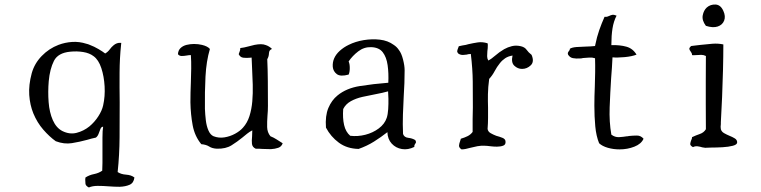

<svg xmlns="http://www.w3.org/2000/svg" viewBox="-20 -652 3356 847"><path d="M573 131Q570 155 552 163Q534 171 508 172Q496 172 484 171.5Q472 171 459 170Q434 168 411 168Q388 168 372 175Q358 168 357 158.5Q356 149 356 140Q357 134 357 131Q374 120 394.5 116Q415 112 431 101Q432 88 432 66.5Q432 45 432 21Q432 -13 432 -45Q432 -77 435 -93Q427 -93 423 -83Q419 -73 415 -62Q411 -51 403 -45Q393 -43 383.5 -40.5Q374 -38 364 -35Q331 -26 297 -20.5Q263 -15 226 -29Q198 -49 171 -80Q144 -111 127 -152Q112 -189 109 -233Q106 -277 120 -329Q132 -372 164 -405Q196 -438 238 -454Q267 -465 298.5 -467Q330 -469 361 -459Q365 -458 368.5 -457Q372 -456 376 -454Q395 -447 414.5 -435.5Q434 -424 444 -416Q456 -423 464 -434Q472 -445 482 -453Q488 -458 496 -461Q504 -464 515 -463L514 -453Q508 -397 507.5 -332.5Q507 -268 508 -200Q508 -124 507.5 -46Q507 32 499 107Q514 117 536.5 118.5Q559 120 573 131ZM435 -187Q444 -227 441.5 -271Q439 -315 427 -351.5Q415 -388 393 -404Q375 -418 347 -422.5Q319 -427 290 -424Q236 -419 218 -383.5Q200 -348 195 -294Q191 -247 194.5 -201.5Q198 -156 213 -122Q228 -88 255 -74Q287 -58 318 -66Q349 -74 374 -94Q397 -113 413.5 -138.5Q430 -164 435 -187Z M1227 -20Q1222 -5 1207.5 0Q1193 5 1175 6Q1166 6 1156 5.5Q1146 5 1137 5Q1129 4 1121.5 4Q1114 4 1108 4Q1093 -3 1091.5 -17.5Q1090 -32 1092 -49Q1092 -56 1092.5 -63Q1093 -70 1093 -77Q1081 -71 1070.5 -62.5Q1060 -54 1049 -45Q1027 -27 1001.5 -11Q976 5 937 4Q916 3 903 -5.5Q890 -14 868 -16Q839 -51 830 -99Q821 -147 820 -201Q820 -222 820.5 -244.5Q821 -267 822 -289Q823 -320 823.5 -350Q824 -380 822 -409Q818 -409 813 -408.5Q808 -408 803 -407Q792 -405 781.5 -405Q771 -405 765 -413Q766 -430 776.5 -440Q787 -450 803 -454Q811 -456 819.5 -457Q828 -458 836 -458Q845 -458 854 -457Q863 -456 871 -454Q896 -448 906 -436Q890 -382 886.5 -314Q883 -246 884 -172Q885 -147 888 -121.5Q891 -96 899.5 -76.5Q908 -57 922 -51Q945 -42 970 -46Q995 -50 1017 -62Q1039 -74 1052 -89Q1071 -110 1080.5 -140Q1090 -170 1093 -205Q1096 -240 1095 -278Q1094 -316 1092 -352Q1092 -364 1091 -375.5Q1090 -387 1090 -398Q1086 -398 1078 -397Q1066 -396 1053 -397.5Q1040 -399 1033 -413Q1035 -420 1037.5 -425.5Q1040 -431 1040 -440Q1057 -442 1073 -446.5Q1089 -451 1103 -454Q1118 -457 1131 -457Q1137 -457 1142.5 -456Q1148 -455 1153 -453Q1168 -448 1180 -436Q1167 -432 1166.5 -417Q1166 -402 1159 -391Q1161 -349 1161.5 -295Q1162 -241 1162 -185Q1162 -174 1161.5 -163.5Q1161 -153 1160 -142Q1158 -115 1158.5 -91.5Q1159 -68 1173 -51Q1188 -45 1201 -36.5Q1214 -28 1227 -20Z M1812 -34Q1816 -27 1815 -23.5Q1814 -20 1811 -17Q1810 -14 1808.5 -11.5Q1807 -9 1808 -4Q1780 10 1753 5.5Q1726 1 1708 -18.5Q1690 -38 1689 -69Q1661 -47 1630 -27.5Q1599 -8 1562 5Q1511 4 1475 -22.5Q1439 -49 1418 -89Q1414 -141 1428.5 -175.5Q1443 -210 1469 -231Q1508 -263 1568 -272.5Q1628 -282 1693 -287Q1695 -329 1690 -364.5Q1685 -400 1668.5 -421.5Q1652 -443 1617 -444Q1586 -445 1560.5 -425.5Q1535 -406 1518 -381Q1523 -370 1523 -352Q1523 -334 1518 -323Q1482 -313 1466 -325Q1450 -337 1448 -357Q1445 -397 1479 -428Q1497 -444 1518 -454Q1548 -469 1584.5 -475Q1621 -481 1656 -477Q1691 -473 1717 -454Q1731 -445 1740 -431Q1751 -417 1758 -389.5Q1765 -362 1765 -342Q1765 -314 1764 -285.5Q1763 -257 1761 -227Q1759 -188 1757.5 -146.5Q1756 -105 1758 -61Q1763 -46 1781 -44Q1799 -42 1812 -34ZM1692 -249Q1667 -242 1637 -236.5Q1607 -231 1578.5 -224.5Q1550 -218 1527.5 -205.5Q1505 -193 1494 -171Q1491 -131 1498 -100.5Q1505 -70 1525 -53Q1558 -49 1591.5 -57.5Q1625 -66 1651 -85.5Q1677 -105 1686 -132Q1691 -147 1692.5 -170.5Q1694 -194 1693.5 -216.5Q1693 -239 1692 -249Z M2325 -410Q2338 -380 2321.5 -364Q2305 -348 2283 -348Q2264 -348 2249 -362Q2234 -376 2241 -407Q2222 -404 2208.5 -395Q2195 -386 2185 -373Q2172 -357 2162 -338Q2152 -319 2138 -304Q2133 -267 2132.5 -236.5Q2132 -206 2133 -177Q2133 -155 2133 -132Q2133 -109 2131 -83Q2133 -71 2144.5 -64.5Q2156 -58 2169 -53Q2184 -49 2196.5 -44Q2209 -39 2210 -29Q2212 -14 2200 -9.5Q2188 -5 2172 -5Q2157 -5 2142 -7Q2127 -9 2119 -9Q2102 -10 2086 -7Q2070 -4 2055 0Q2044 3 2034.5 5Q2025 7 2016 7Q2004 -1 2005 -10.5Q2006 -20 2010 -30Q2012 -37 2013 -40Q2030 -45 2043 -51.5Q2056 -58 2065 -70Q2065 -100 2065 -126.5Q2065 -153 2066 -178Q2066 -238 2065.5 -293Q2065 -348 2057 -414Q2051 -414 2046.5 -413Q2042 -412 2038 -411Q2029 -410 2021.5 -409.5Q2014 -409 2004 -414Q1996 -421 1997 -427Q1998 -433 2001 -440Q2003 -445 2004 -448Q2012 -450 2020 -451.5Q2028 -453 2035 -454Q2039 -455 2046 -457Q2068 -462 2088 -465Q2108 -468 2131 -461Q2131 -460 2131.5 -458Q2132 -456 2132 -454Q2132 -446 2131.5 -439Q2131 -432 2130 -426Q2129 -414 2129 -404Q2129 -394 2134 -385Q2148 -392 2165 -407Q2182 -422 2204 -435Q2220 -444 2238.5 -448.5Q2257 -453 2278 -448Q2295 -444 2303 -432.5Q2311 -421 2325 -410Z M2819 -40Q2809 -17 2778.5 -5Q2748 7 2713 7Q2686 7 2661.5 0Q2637 -7 2623 -20Q2610 -52 2606 -95Q2602 -138 2602 -186Q2602 -207 2602.5 -228Q2603 -249 2604 -271Q2605 -302 2605.5 -333Q2606 -364 2605 -395Q2593 -399 2579.5 -398Q2566 -397 2552 -396Q2548 -395 2544.5 -394.5Q2541 -394 2537 -394Q2521 -393 2507.5 -395.5Q2494 -398 2486 -411Q2484 -417 2485.5 -420Q2487 -423 2489 -426Q2491 -428 2492.5 -430.5Q2494 -433 2494 -437Q2504 -443 2523 -444.5Q2542 -446 2564.5 -446.5Q2587 -447 2605 -449L2606 -454Q2613 -489 2623.5 -519Q2634 -549 2647 -578Q2654 -577 2659 -578.5Q2664 -580 2668 -582Q2674 -585 2681 -586.5Q2688 -588 2700 -583Q2687 -558 2682 -526.5Q2677 -495 2677 -454V-453Q2715 -454 2743.5 -446Q2772 -438 2788 -411Q2768 -403 2735.5 -400Q2703 -397 2682 -399Q2681 -377 2679.5 -354Q2678 -331 2676 -307Q2672 -244 2669.5 -179Q2667 -114 2677 -58Q2693 -46 2711 -47Q2729 -48 2747 -51Q2749 -51 2750 -51Q2751 -51 2754 -52Q2773 -54 2790 -54Q2807 -54 2819 -40Z M3232 -24Q3232 -14 3213 -9Q3194 -4 3167.5 -2.5Q3141 -1 3117 -1Q3110 -1 3103 -0.5Q3096 0 3091 0Q3088 0 3078 -2Q3069 -5 3058 -6.5Q3047 -8 3037 -3Q3024 -10 3025 -17.5Q3026 -25 3029 -33Q3031 -36 3032 -40Q3033 -44 3033 -47Q3050 -55 3067.5 -61Q3085 -67 3094 -82Q3094 -141 3093.5 -191.5Q3093 -242 3093.5 -293.5Q3094 -345 3094 -405Q3084 -410 3073.5 -410Q3063 -410 3053 -409Q3047 -409 3042 -408.5Q3037 -408 3033 -409Q3033 -414 3031 -418Q3029 -422 3026 -426Q3022 -431 3021 -436Q3020 -441 3029 -449Q3039 -450 3049.5 -451.5Q3060 -453 3071 -454Q3097 -457 3122.5 -459Q3148 -461 3171 -456V-454Q3171 -404 3169.5 -344Q3168 -284 3165.5 -224Q3163 -164 3160 -113Q3160 -111 3160 -105Q3159 -99 3159 -92.5Q3159 -86 3160 -82Q3163 -71 3174.5 -64.5Q3186 -58 3198 -53Q3211 -48 3221.5 -41.5Q3232 -35 3232 -24ZM3171 -604Q3182 -580 3174.5 -561Q3167 -542 3146 -535Q3125 -528 3094 -538Q3076 -562 3080 -584Q3084 -606 3098 -619Q3114 -633 3136.5 -632Q3159 -631 3171 -604Z"/></svg>

Font: Yuji Syuku
Style: Regular
Weight: 400
Designer: Kataoka Yuji
Foundry: Kinuta Font Factory
Version: Version 3.002